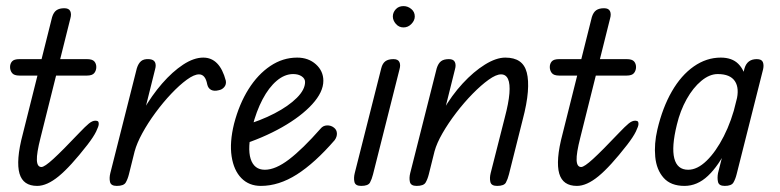

<svg xmlns="http://www.w3.org/2000/svg" viewBox="-20 -610 2559 630"><path d="M44 -362Q26 -362 19.5 -370.5Q13 -379 13 -390Q13 -401 19.5 -408.5Q26 -416 44 -416H265Q283 -416 289.5 -408.5Q296 -401 296 -390Q296 -379 289.5 -370.5Q283 -362 265 -362ZM102 0Q79 0 64.5 -10Q50 -20 44 -40.5Q38 -61 40.5 -93.5Q43 -126 55 -171L151 -554Q156 -570 165.5 -576.5Q175 -583 191 -583Q206 -583 210.5 -573.5Q215 -564 211 -550L113 -158Q100 -107 101 -84.5Q102 -62 116 -62Q126 -62 155 -88.5Q184 -115 241 -175Q260 -195 271.5 -204.5Q283 -214 293 -214Q297 -214 300.5 -212.5Q304 -211 304 -203Q304 -196 295.5 -178.5Q287 -161 267 -135Q211 -63 172.5 -31.5Q134 0 102 0Z M363 0Q344 0 341 -13Q338 -26 342 -42L429 -386Q434 -402 443 -409.5Q452 -417 469 -416Q484 -415 488.5 -406Q493 -397 489 -383L403 -38Q399 -22 392.5 -11Q386 0 363 0ZM422 -114 450 -248Q478 -297 512 -336Q546 -375 581 -398Q616 -421 647 -421Q701 -421 721 -345Q723 -333 716 -324.5Q709 -316 698 -314Q683 -310 673 -315Q663 -320 660 -333Q654 -366 633 -366Q617 -366 593 -348.5Q569 -331 542 -302.5Q515 -274 490 -240Q465 -206 447 -173Q429 -140 422 -114Z M836 0Q797 0 772 -25.5Q747 -51 740 -97Q733 -143 748 -204Q765 -269 795.5 -317.5Q826 -366 867 -393.5Q908 -421 955 -421Q992 -421 1016.5 -399Q1041 -377 1041 -345Q1041 -308 1004.5 -268Q968 -228 905.5 -192.5Q843 -157 764 -132L776 -197Q835 -214 881 -238Q927 -262 954 -289Q981 -316 981 -341Q981 -352 970 -359.5Q959 -367 942 -367Q914 -367 888 -345Q862 -323 841.5 -284Q821 -245 808 -194Q791 -124 802.5 -88.5Q814 -53 849 -53Q884 -53 928.5 -87Q973 -121 1032 -188Q1040 -198 1053 -198.5Q1066 -199 1076 -191Q1085 -184 1085.5 -172.5Q1086 -161 1078 -150Q1013 -75 954 -37.5Q895 0 836 0Z M1165 0Q1146 0 1143 -13Q1140 -26 1144 -42L1231 -386Q1235 -402 1244.5 -409Q1254 -416 1271 -416Q1286 -416 1290.5 -406.5Q1295 -397 1291 -383L1204 -38Q1200 -22 1194 -11Q1188 0 1165 0ZM1304 -520Q1289 -520 1279 -531.5Q1269 -543 1269 -556Q1269 -569 1278.5 -579.5Q1288 -590 1304 -590Q1318 -590 1329.5 -580.5Q1341 -571 1341 -556Q1341 -543 1330 -531.5Q1319 -520 1304 -520Z M1611 0Q1592 0 1589 -13Q1586 -26 1590 -42L1636 -223Q1649 -272 1651.5 -303.5Q1654 -335 1647 -350.5Q1640 -366 1624 -366Q1608 -366 1583.5 -348.5Q1559 -331 1531 -302.5Q1503 -274 1477 -240Q1451 -206 1432 -173Q1413 -140 1406 -114L1434 -248Q1462 -297 1498 -336Q1534 -375 1571 -398Q1608 -421 1638 -421Q1667 -421 1684.5 -409Q1702 -397 1708.5 -372Q1715 -347 1712 -308.5Q1709 -270 1695 -217L1650 -38Q1646 -22 1640 -11Q1634 0 1611 0ZM1347 0Q1328 0 1325 -13Q1322 -26 1326 -42L1413 -386Q1418 -402 1427 -409Q1436 -416 1453 -416Q1468 -416 1472.5 -406.5Q1477 -397 1473 -383L1387 -38Q1383 -22 1376.5 -11Q1370 0 1347 0Z M1815 -362Q1797 -362 1790.5 -370.5Q1784 -379 1784 -390Q1784 -401 1790.5 -408.5Q1797 -416 1815 -416H2036Q2054 -416 2060.5 -408.5Q2067 -401 2067 -390Q2067 -379 2060.5 -370.5Q2054 -362 2036 -362ZM1873 0Q1850 0 1835.5 -10Q1821 -20 1815 -40.5Q1809 -61 1811.5 -93.5Q1814 -126 1826 -171L1922 -554Q1927 -570 1936.5 -576.5Q1946 -583 1962 -583Q1977 -583 1981.5 -573.5Q1986 -564 1982 -550L1884 -158Q1871 -107 1872 -84.5Q1873 -62 1887 -62Q1897 -62 1926 -88.5Q1955 -115 2012 -175Q2031 -195 2042.5 -204.5Q2054 -214 2064 -214Q2068 -214 2071.5 -212.5Q2075 -211 2075 -203Q2075 -196 2066.5 -178.5Q2058 -161 2038 -135Q1982 -63 1943.5 -31.5Q1905 0 1873 0Z M2226 0Q2181 0 2157.5 -26.5Q2134 -53 2130 -95.5Q2126 -138 2137 -185Q2154 -257 2184.5 -310Q2215 -363 2256.5 -392Q2298 -421 2345 -421Q2382 -421 2402.5 -400.5Q2423 -380 2428 -346Q2433 -312 2421 -271Q2397 -187 2367.5 -126.5Q2338 -66 2303 -33Q2268 0 2226 0ZM2238 -53Q2268 -53 2298.5 -82.5Q2329 -112 2355 -163Q2381 -214 2396 -278Q2407 -320 2391.5 -343.5Q2376 -367 2335 -367Q2308 -367 2281 -344.5Q2254 -322 2233 -284.5Q2212 -247 2201 -201Q2183 -128 2192.5 -90.5Q2202 -53 2238 -53ZM2358 0Q2339 0 2336 -13Q2333 -26 2336 -42L2423 -386Q2432 -416 2463 -416Q2479 -416 2483 -406.5Q2487 -397 2484 -383L2397 -38Q2393 -22 2386.5 -11Q2380 0 2358 0Z"/></svg>

Font: Edu TAS Beginner
Style: Regular
Weight: 400
Designer: Tina and Corey Anderson
Foundry: Google for Education
Version: Version 1.003